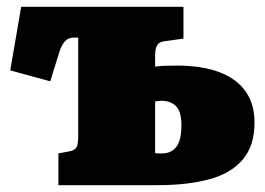

<svg xmlns="http://www.w3.org/2000/svg" viewBox="-20 -542 775 562"><path d="M151 0V-93L183 -99Q199 -102 204 -111Q209 -120 209 -146V-432H195Q187 -432 179 -428Q171 -424 164 -413Q157 -402 151 -381L127 -304L10 -336L42 -522H517V-429L467 -422Q448 -421 441 -411Q434 -401 434 -379V-347Q448 -349 463 -349.5Q478 -350 498 -350Q571 -350 621.5 -331Q672 -312 698.5 -275Q725 -238 725 -183Q725 -116 691 -75.5Q657 -35 593.5 -17.5Q530 0 440 0ZM455 -93Q481 -93 496 -112Q511 -131 511 -175Q511 -216 495 -231.5Q479 -247 453 -247Q449 -247 444 -246.5Q439 -246 434 -245V-94Q438 -93 443 -93Q448 -93 455 -93Z"/></svg>

Font: Literata Black
Style: Regular
Weight: 900
Designer: Latin by Veronika Burian and Jose Scaglione. Greek by Irene Vlachou. Cyrillic by Vera Evstafieva.
Foundry: TypeTogether
Version: Version 3.103;gftools[0.9.29]